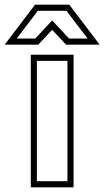

<svg xmlns="http://www.w3.org/2000/svg" viewBox="-72 -784 444 817"><path d="M85 -13H215V-525H85ZM59 -551H241V13H59ZM301 -620Q278 -650 256 -678.5Q234 -707 211 -738H89L-1 -620H78L150 -697L222 -620ZM209 -594 150 -657Q136 -642 120 -625Q104 -608 91 -594H-52L77 -764H223L352 -594Z"/></svg>

Font: CMG Sans Outline
Style: Outline
Weight: 700
Designer: Julieta Ulanovsky
Foundry: Julieta Ulanovsky
Version: Version 7.200